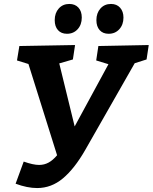

<svg xmlns="http://www.w3.org/2000/svg" viewBox="-20 -932 773 972"><path d="M733 -704 722 -631 662 -612 411 -172Q357 -78 298.5 -29Q240 20 168 20Q118 20 59 -2L100 -114Q148 -97 178 -97Q204 -97 226 -109Q248 -121 269 -146L124 -608L66 -626L78 -699L360 -704L349 -631L280 -611L358 -292L529 -607L467 -626L478 -699ZM257 -830Q257 -866 277.5 -889Q298 -912 331 -912Q360 -912 377 -893.5Q394 -875 394 -843Q394 -807 373 -784Q352 -761 319 -761Q290 -761 273.5 -779.5Q257 -798 257 -830ZM468 -830Q468 -866 488.5 -889Q509 -912 542 -912Q571 -912 588 -893Q605 -874 605 -843Q605 -807 584 -784Q563 -761 530 -761Q501 -761 484.5 -779.5Q468 -798 468 -830Z"/></svg>

Font: Bitter Pro
Style: Bold Italic
Weight: 700
Italic angle: -9°
Designer: Sol Matas, and Bitter project Authors
Foundry: Sol Matas
Version: Version 1.010